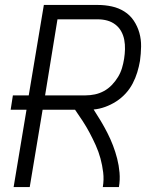

<svg xmlns="http://www.w3.org/2000/svg" viewBox="-20 -755 640 775"><path d="M35 0 87 -312H23L32 -370H96L157 -735H375Q404 -735 431.5 -729Q459 -723 482 -708.5Q505 -694 520 -671.5Q535 -649 542.5 -622.5Q550 -596 549.5 -567Q549 -538 545 -509Q541 -486 534 -463Q527 -440 515.5 -418Q504 -396 487 -377.5Q470 -359 449 -345.5Q428 -332 404.5 -323.5Q381 -315 358 -313Q373 -290 387 -266.5Q401 -243 413.5 -218.5Q426 -194 436 -168Q446 -142 453 -114.5Q460 -87 462.5 -58Q465 -29 460 0H395Q400 -30 396.5 -59Q393 -88 385.5 -115.5Q378 -143 366.5 -168.5Q355 -194 342 -218.5Q329 -243 314 -266Q299 -289 283 -312H152L100 0ZM162 -370H325Q344 -370 363 -374Q382 -378 399.5 -387.5Q417 -397 431.5 -412Q446 -427 456.5 -444.5Q467 -462 472.5 -480.5Q478 -499 481 -518Q484 -537 484.5 -556.5Q485 -576 481.5 -594.5Q478 -613 469 -629Q460 -645 445.5 -656Q431 -667 413 -672Q395 -677 375 -677H212Z"/></svg>

Font: Iosevka Curly Light Extended
Style: Italic
Weight: 300
Width: 7
Italic angle: -9°
Monospace: yes
Designer: Belleve Invis
Foundry: Belleve Invis
Version: Version 11.1.0; ttfautohint (v1.8.3)